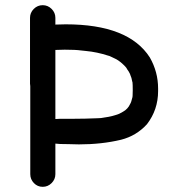

<svg xmlns="http://www.w3.org/2000/svg" viewBox="-20 -716 676 742"><path d="M194 -256Q200 -257 242 -257H268Q307 -257 355 -259Q371 -259 384 -262Q386 -262 399.5 -264.5Q413 -267 425.5 -271Q438 -275 438.5 -275.5Q439 -276 440 -276Q451 -281 461 -288L463 -289Q473 -297 478 -305L485 -318Q486 -318 492 -341Q492 -345 492.5 -347.5Q493 -350 493 -367Q493 -390 492 -398L491 -401Q489 -415 483 -428V-429Q478 -440 471 -449Q469 -456 447 -475L443 -478Q432 -487 413 -495Q410 -496 406.5 -498Q403 -500 398 -501Q355 -515 312 -519L293 -521Q272 -524 230 -524L194 -523ZM194 -621Q214 -622 234 -622Q477 -622 559 -494Q591 -438 591 -374V-364Q591 -292 548 -236Q507 -191 448 -176Q373 -158 285 -158Q264 -158 244 -159Q206 -159 194 -161V-43Q194 -23 179.5 -8.5Q165 6 145 6Q125 6 111 -8.5Q97 -23 97 -43V-383Q96 -388 96 -393V-647Q96 -667 110.5 -681.5Q125 -696 145 -696Q165 -696 179.5 -681.5Q194 -667 194 -647Z"/></svg>

Font: Bad Comic
Style: Regular
Weight: 400
Designer: GGBotNet
Foundry: f0n7
Version: 0.9